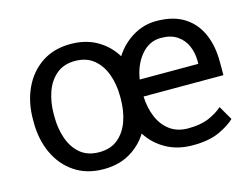

<svg xmlns="http://www.w3.org/2000/svg" viewBox="-80 -671 1068 813"><g transform="rotate(-15 454.0 -264.0)"><path d="M47.4 -258.3V-269.5Q47.4 -346.2 75.7 -406.7Q104 -467.3 156.7 -502.7Q209.5 -538.1 282.7 -538.1Q349.1 -538.1 398.4 -509.8Q447.8 -481.4 477.5 -432.6Q509.3 -481.9 557.4 -510.3Q605.5 -538.6 659.7 -538.1Q732.4 -538.1 780.3 -508.1Q828.1 -478 851.6 -424.8Q875 -371.6 875 -302.7V-243.2H524.9Q526.9 -193.4 543.9 -152.6Q561 -111.8 593.5 -87.9Q626 -64 673.3 -64Q727.1 -64 763.4 -79.3Q799.8 -94.7 824.2 -116.7L859.9 -55.2Q835.9 -31.7 790.5 -10.7Q745.1 10.3 673.3 10.3Q607.9 10.3 557.6 -17.6Q507.3 -45.4 476.6 -93.8Q446.8 -45.9 397.9 -17.8Q349.1 10.3 283.7 10.3Q210 10.3 157 -25.1Q104 -60.5 75.7 -121.3Q47.4 -182.1 47.4 -258.3ZM659.7 -463.9Q608.4 -463.9 573 -422.1Q537.6 -380.4 527.8 -316.9H784.7V-329.6Q784.7 -365.2 771.5 -395.8Q758.3 -426.3 730.7 -445.1Q703.1 -463.9 659.7 -463.9ZM138.2 -269.5V-258.3Q138.2 -206.1 153.8 -161.6Q169.4 -117.2 201.4 -90.6Q233.4 -64 283.7 -64Q333.5 -64 365.7 -90.6Q397.9 -117.2 413.6 -161.6Q429.2 -206.1 429.2 -258.3V-269.5Q429.2 -321.3 413.6 -365.5Q397.9 -409.7 365.5 -436.8Q333 -463.9 282.7 -463.9Q233.4 -463.9 201.2 -436.8Q168.9 -409.7 153.6 -365.5Q138.2 -321.3 138.2 -269.5Z"/></g></svg>

Font: Vazirmatn FD
Style: Regular
Weight: 400
Designer: Saber Rastikerdar
Foundry: Saber Rastikerdar
Version: Version 33.001